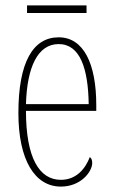

<svg xmlns="http://www.w3.org/2000/svg" viewBox="-20 -680 419 710"><path d="M80 -632H300V-660H80ZM205 10C280 10 321 -46 321 -77C321 -90 317 -96 312 -99C296 -57 263 -15 205 -15C125 -15 76 -97 76 -270H336V-291C336 -445 289 -542 197 -542C102 -542 48 -450 48 -262C48 -88 109 10 205 10ZM308 -295H76C80 -431 119 -517 197 -517C276 -517 306 -427 308 -295Z"/></svg>

Font: Noto Serif Bengali ExtraCondensed Thin
Style: Regular
Weight: 100
Width: 2
Designer: Juan Bruce, Universal Thirst, Indian Type Foundry and the Monotype Design Team.
Foundry: Monotype Imaging Inc.
Version: Version 2.003